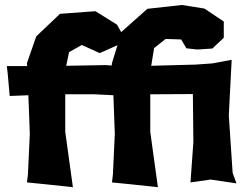

<svg xmlns="http://www.w3.org/2000/svg" viewBox="-20 -740 1018 783"><path d="M721.7 -719.7 581.1 -704.1 475.6 -610.4 474.6 -608.4 457 -639.6 369.1 -694.3 224.6 -683.6 127.9 -591.8 89.8 -482.4 90.8 -470.7H7.8L11.7 -437.5L19.5 -348.6L95.7 -351.6L101.6 -194.3L93.8 -27.3L89.8 3.9L168 11.7L277.3 23.4L246.1 -202.1V-355.5H365.2L442.4 -351.6L448.2 -194.3L440.4 -27.3L436.5 3.9L514.6 11.7L624 23.4L592.8 -202.1V-355.5L766.6 -356.4L768.6 -160.2L756.8 3.9L838.9 -7.8L944.3 7.8L928.7 -35.2L913.1 -269.5L924.8 -496.1L845.7 -481.4L778.3 -476.6L596.7 -471.7L608.4 -543.9L655.3 -581.1L718.8 -579.1L740.2 -543L784.2 -538.1L845.7 -542L892.6 -585.9V-652.3L813.5 -705.1ZM459 -555.7 436.5 -482.4 435.5 -472.7 410.2 -474.6 250 -471.7 261.7 -527.3 313.5 -556.6 386.7 -523.4Z"/></svg>

Font: MaokenAssortedSans-TC
Style: Regular
Weight: 500
Version: Version 0.83